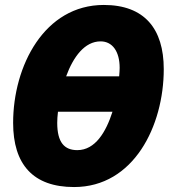

<svg xmlns="http://www.w3.org/2000/svg" viewBox="-20 -745 705 775"><path d="M279 10C520 10 641 -237 641 -466C641 -629 563 -725 399 -725C159 -725 33 -479 33 -249C33 -82 113 10 279 10ZM247 -437C276 -516 322 -578 386 -578C434 -578 463 -537 463 -471C463 -461 462 -450 461 -437ZM292 -139C240 -139 211 -170 211 -249C211 -263 212 -277 214 -294H434C408 -213 365 -139 292 -139Z"/></svg>

Font: Noto Sans UI SemiCondensed Black
Style: Italic
Weight: 900
Width: 4
Italic angle: -372°
Designer: Monotype Design Team
Foundry: Monotype Imaging Inc.
Version: Version 1.901